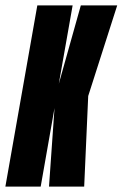

<svg xmlns="http://www.w3.org/2000/svg" viewBox="-62 -695 456 715"><path d="M-42 0 77 -675H208.5L157 -383L239 -675H374.5L266.5 -337.5L251.5 0H120.5L141 -292.5L89.5 0Z"/></svg>

Font: Anybody UltraCondensed Regular
Style: Bold Italic
Weight: 700
Width: 1
Italic angle: -10°
Designer: Tyler Finck
Foundry: Etcetera Type Company
Version: Version 1.010; ttfautohint (v1.8.3) -l 8 -r 50 -G 200 -x 14 